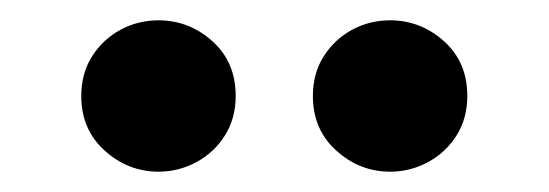

<svg xmlns="http://www.w3.org/2000/svg" viewBox="-20 -752 540 189"><path d="M136 -583Q106 -583 83 -603.8Q60 -624.5 60 -657.5Q60 -680 70.8 -696.8Q81.5 -713.5 98.8 -722.8Q116 -732 136 -732Q166 -732 189 -711.5Q212 -691 212 -657.5Q212 -635.5 201.5 -618.8Q191 -602 173.5 -592.5Q156 -583 136 -583ZM364 -583Q334 -583 311 -603.8Q288 -624.5 288 -657.5Q288 -680 298.8 -696.8Q309.5 -713.5 326.8 -722.8Q344 -732 364 -732Q394 -732 417 -711.5Q440 -691 440 -657.5Q440 -635.5 429.5 -618.8Q419 -602 401.5 -592.5Q384 -583 364 -583Z"/></svg>

Font: Geologica Thin Roman Medium
Style: Regular
Weight: 500
Version: Version 1.010;gftools[0.9.28]